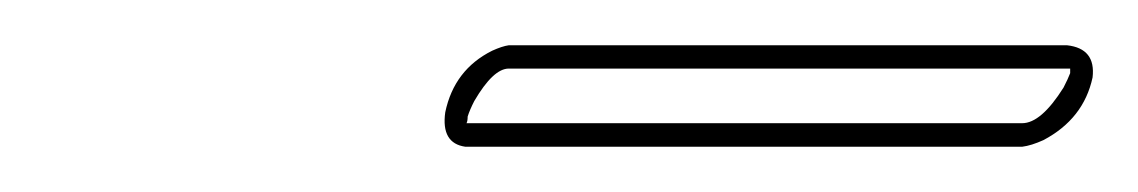

<svg xmlns="http://www.w3.org/2000/svg" viewBox="-20 -593 498 84"><path d="M427.2 -528.8H183.6Q172.9 -530.3 174.8 -543.9Q178.7 -562.5 195.3 -570.8Q199.7 -572.8 202.6 -573.2H446.8Q459.5 -571.8 458 -559.1Q454.1 -541 436.5 -531.7Q431.2 -529.3 427.2 -528.8ZM427.2 -539.1Q435.5 -539.1 445.3 -554.7Q447.3 -558.6 448.2 -561V-563H446.8H202.6Q195.8 -563 187.5 -548.8Q185.5 -544.9 184.6 -542Q184.6 -540 184.1 -539.1Z"/></svg>

Font: Linux Biolinum Outline O
Style: Italic
Weight: 400
Italic angle: -12°
Designer: Philipp H. Poll
Foundry: Philipp H. Poll
Version: Version 0.6.2